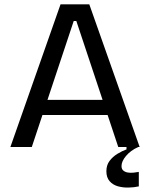

<svg xmlns="http://www.w3.org/2000/svg" viewBox="-20 -680 694 888"><path d="M28 0 260 -660H393L626 0H527L333 -583H321L127 0ZM138 -148V-218H527V-148ZM622 182Q600 187 574 187.5Q548 188 525 181.5Q502 175 487 158Q472 141 472 112Q472 84 486.5 64.5Q501 45 523 31.5Q545 18 565 11V-6H619V0Q584 16 563 41Q542 66 542 88Q542 102 550.5 109Q559 116 571.5 118Q584 120 598 118.5Q612 117 622 115Z"/></svg>

Font: Bricolage Grotesque 20pt
Style: Regular
Weight: 400
Version: Version 1.001;gftools[0.9.33.dev8+g029e19f]